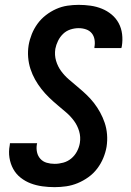

<svg xmlns="http://www.w3.org/2000/svg" viewBox="-20 -763 540 791"><path d="M205 8Q179 8 154 4.5Q129 1 106.5 -7.5Q84 -16 65 -31Q46 -46 34.5 -67Q23 -88 19 -113Q15 -138 20 -164Q20 -166 20.5 -168Q21 -170 21 -173H133Q133 -172 132.5 -171Q132 -170 132 -169Q129 -152 132.5 -136Q136 -120 146.5 -108.5Q157 -97 172.5 -92.5Q188 -88 205 -88Q223 -88 241 -93Q259 -98 273.5 -110Q288 -122 297 -139Q306 -156 309 -174Q313 -199 306 -222.5Q299 -246 285 -265Q271 -284 253 -299.5Q235 -315 217 -330Q199 -345 182 -361.5Q165 -378 150.5 -396.5Q136 -415 124.5 -435.5Q113 -456 105.5 -479Q98 -502 96 -527Q94 -552 98 -577Q102 -600 111 -622.5Q120 -645 134.5 -665Q149 -685 169 -700.5Q189 -716 211.5 -726Q234 -736 257.5 -739.5Q281 -743 304 -743Q329 -743 353.5 -739.5Q378 -736 400 -727Q422 -718 440 -703Q458 -688 469 -667.5Q480 -647 483 -622.5Q486 -598 482 -573Q481 -571 481 -569Q481 -567 480 -565H369Q369 -566 369 -567Q369 -568 369 -569Q372 -584 369.5 -599.5Q367 -615 358 -626Q349 -637 334.5 -642Q320 -647 304 -647Q287 -647 270 -641.5Q253 -636 240 -623.5Q227 -611 219 -594.5Q211 -578 208 -562Q204 -536 211 -512.5Q218 -489 232 -470Q246 -451 264 -435.5Q282 -420 300 -405Q318 -390 335 -374Q352 -358 366.5 -339.5Q381 -321 392.5 -300Q404 -279 411.5 -256.5Q419 -234 421 -209Q423 -184 419 -158Q415 -135 405.5 -112Q396 -89 380.5 -68.5Q365 -48 344 -33Q323 -18 300 -8.5Q277 1 253 4.5Q229 8 205 8Z"/></svg>

Font: Iosevka SS04 Oblique
Style: Bold
Weight: 700
Italic angle: -9°
Monospace: yes
Designer: Belleve Invis
Foundry: Belleve Invis
Version: Version 19.0.0; ttfautohint (v1.8.4)